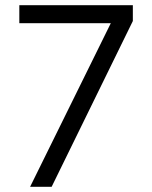

<svg xmlns="http://www.w3.org/2000/svg" viewBox="-20 -720 584 740"><path d="M96 0 407 -630.5H54.5V-700H492V-639L179 0Z"/></svg>

Font: Geologica Thin Roman ExtraLight
Style: Regular
Weight: 250
Version: Version 1.010;gftools[0.9.28]